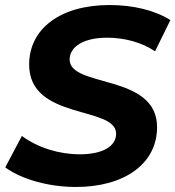

<svg xmlns="http://www.w3.org/2000/svg" viewBox="-20 -732 698 764"><path d="M282 12C476 12 605 -81 605 -226C605 -441 256 -381 257 -496C258 -546 312 -582 406 -582C475 -582 543 -564 597 -528L658 -652C597 -691 510 -712 416 -712C222 -712 96 -619 96 -475C96 -252 442 -312 442 -200C442 -149 387 -118 298 -118C215 -118 131 -144 67 -191L1 -66C60 -22 167 12 282 12Z"/></svg>

Font: AWKNG-Font
Style: Bold Italic
Weight: 700
Italic angle: -11.3°
Designer: Awakening Church
Foundry: Awakening Church
Version: Version 1.700;PS 001.700;hotconv 1.0.88;makeotf.lib2.5.64775